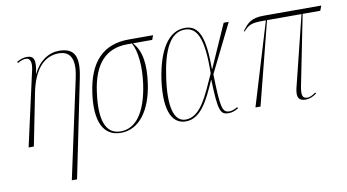

<svg xmlns="http://www.w3.org/2000/svg" viewBox="-77 -732 2093 1157"><g transform="rotate(-10 970.0 -153.0)"><path d="M277 240H309L432 -361C457 -485 433 -542 335 -542C273 -542 212 -503 178 -430H176C194 -511 183 -539 139 -539C118 -539 99 -533 77 -520L80 -512C106 -528 121 -529 132 -529C158 -529 166 -501 158 -462L55 0H87L150 -317C177 -454 240 -527 332 -527C413 -527 429 -460 407 -362Z M619 10C732 10 806 -95 829 -253C846 -373 833 -454 783 -509H901L911 -536H762C608 -536 516 -446 490 -256C466 -86 511 10 619 10ZM619 1C528 1 494 -86 518 -258C541 -429 619 -509 749 -509H777C806 -457 816 -362 801 -256C777 -88 713 1 619 1Z M1016 10C1109 10 1158 -95 1208 -209H1210C1216 -15 1228 6 1280 6C1301 6 1321 -3 1338 -13L1335 -21C1321 -13 1302 -4 1286 -4C1241 -4 1233 -34 1228 -241L1374 -536H1343L1226 -272H1225C1225 -467 1194 -546 1107 -546C1006 -546 940 -441 914 -262C886 -57 943 10 1016 10ZM1017 -1C944 -1 920 -97 944 -268C967 -436 1016 -536 1104 -536C1177 -536 1217 -470 1213 -249C1154 -119 1108 -1 1017 -1Z M1443 0H1474L1603 -506H1814L1712 -94C1698 -42 1689 6 1751 6C1772 6 1795 -3 1817 -19L1813 -26C1800 -16 1780 -4 1763 -4C1734 -4 1723 -19 1737 -86L1821 -506H1929L1940 -536H1589C1508 -536 1486 -508 1454 -465L1458 -462C1490 -497 1508 -506 1576 -506H1596Z"/></g></svg>

Font: Noto Serif Display Condensed Thin
Style: Italic
Weight: 100
Width: 3
Italic angle: -12°
Designer: Monotype Design Team
Foundry: Monotype Imaging Inc.
Version: Version 2.009